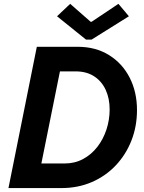

<svg xmlns="http://www.w3.org/2000/svg" viewBox="-20 -958 736 978"><path d="M23.1 0 167.6 -719.7H375.1Q467.4 -719.7 535.4 -677.4Q603.4 -635.1 640.6 -562.2Q677.8 -489.3 677.8 -397.2Q677.8 -314.3 649.5 -242.2Q621.2 -170 569.7 -115.6Q518.2 -61.1 447.7 -30.5Q377.2 0 292.4 0ZM190.7 -125.3H309.4Q361.2 -125.3 403.4 -148.1Q445.5 -170.8 475.7 -209.7Q505.9 -248.6 522.2 -298.1Q538.5 -347.5 538.5 -400.5Q538.5 -456.9 518.2 -500.6Q498 -544.3 459.4 -569.3Q420.7 -594.4 365.6 -594.4H285.3ZM418.2 -756.2 270.5 -875.1 337.5 -938.4 441.7 -847.1H446.6L583.2 -938.4L636.6 -875.1L446.4 -756.2Z"/></svg>

Font: Reddit Sans
Style: Italic
Weight: 400
Italic angle: -11.25°
Designer: Stephen Hutchings
Version: Version 1.013